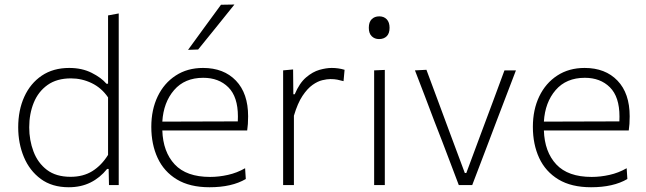

<svg xmlns="http://www.w3.org/2000/svg" viewBox="-20 -798 2788 828"><path d="M276.5 9.5Q204.5 9.5 156 -26.2Q107.5 -62 83 -120.8Q58.5 -179.5 58.5 -249Q58.5 -323 84.8 -380.8Q111 -438.5 160.2 -471.8Q209.5 -505 278.5 -505Q333.5 -505 375.2 -484Q417 -463 439 -437H446V-731.5L492 -740V0H450L448.5 -69.5H442Q411 -31 370 -10.8Q329 9.5 276.5 9.5ZM284.5 -35.5Q339 -35.5 378.5 -60.2Q418 -85 446 -130V-378Q418 -419 375.5 -439.5Q333 -460 286 -460Q225 -460 185 -431.5Q145 -403 125.5 -355Q106 -307 106 -249Q106 -193.5 124.5 -144.5Q143 -95.5 182.2 -65.5Q221.5 -35.5 284.5 -35.5Z M883.5 9.5Q798.5 9.5 742.8 -24.2Q687 -58 659.8 -116.8Q632.5 -175.5 632.5 -251Q632.5 -325 660 -382.2Q687.5 -439.5 737.8 -472.2Q788 -505 855.5 -505Q945 -505 997.5 -450.2Q1050 -395.5 1050 -296.5Q1050 -261 1046 -235.5H680Q683 -143 733.5 -89Q784 -35 886 -35Q924 -35 963 -43.8Q1002 -52.5 1037 -72.5L1040 -26Q979.5 9.5 883.5 9.5ZM856.5 -462.5Q776.5 -462.5 730.8 -409.5Q685 -356.5 680 -273.5L1005.5 -274.5Q1006 -283.5 1006 -295.5Q1006 -380.5 964.8 -421.5Q923.5 -462.5 856.5 -462.5ZM791 -583Q826.5 -632 862.2 -680.8Q898 -729.5 933 -777.5L991 -778.5Q951.5 -729 912.5 -680.8Q873.5 -632.5 834.5 -584.5Z M1201 0V-494.5L1244 -498.5L1245 -391.5H1251Q1271.5 -440 1300 -464.2Q1328.5 -488.5 1357.8 -496.8Q1387 -505 1410.5 -505Q1439.5 -505 1466 -497L1461.5 -448Q1447 -452 1434.5 -454.5Q1422 -457 1405 -457Q1390.5 -457 1370.2 -452.2Q1350 -447.5 1327.8 -431.8Q1305.5 -416 1284.5 -384.5Q1263.5 -353 1247.5 -299V0Z M1593.5 0V-494.5L1639.5 -496.5V0ZM1614.5 -629.5Q1595.5 -629.5 1583 -641.8Q1570.5 -654 1570.5 -678Q1570.5 -703 1583 -715.2Q1595.5 -727.5 1615.5 -727.5Q1635.5 -727.5 1647.8 -714.8Q1660 -702 1660 -678Q1660 -654 1647.8 -641.8Q1635.5 -629.5 1614.5 -629.5Z M1958.5 0Q1941 -46.5 1922.8 -94.2Q1904.5 -142 1887.5 -187L1853.5 -274.5Q1833 -329 1811.8 -384.5Q1790.5 -440 1769.5 -494.5L1819 -497Q1844.5 -428.5 1869.5 -361.2Q1894.5 -294 1920 -225L1984.5 -52H1991L2055.5 -225.5Q2081.5 -294.5 2106.2 -361.2Q2131 -428 2155.5 -494.5H2205Q2184 -440 2162.8 -384.2Q2141.5 -328.5 2120.5 -273.5L2087 -185Q2069 -138 2051.8 -92.5Q2034.5 -47 2016.5 0Z M2529 9.5Q2444 9.5 2388.2 -24.2Q2332.5 -58 2305.2 -116.8Q2278 -175.5 2278 -251Q2278 -325 2305.5 -382.2Q2333 -439.5 2383.2 -472.2Q2433.5 -505 2501 -505Q2590.5 -505 2643 -450.2Q2695.5 -395.5 2695.5 -296.5Q2695.5 -261 2691.5 -235.5H2325.5Q2328.5 -143 2379 -89Q2429.5 -35 2531.5 -35Q2569.5 -35 2608.5 -43.8Q2647.5 -52.5 2682.5 -72.5L2685.5 -26Q2625 9.5 2529 9.5ZM2502 -462.5Q2422 -462.5 2376.2 -409.5Q2330.5 -356.5 2325.5 -273.5L2651 -274.5Q2651.5 -283.5 2651.5 -295.5Q2651.5 -380.5 2610.2 -421.5Q2569 -462.5 2502 -462.5Z"/></svg>

Font: Commissioner ExtraLight
Style: Regular
Weight: 200
Designer: Kostas Bartsokas
Foundry: Kostas Bartsokas
Version: Version 1.000; ttfautohint (v1.8.3)